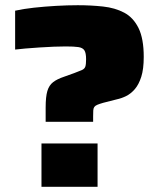

<svg xmlns="http://www.w3.org/2000/svg" viewBox="-20 -716 631 736"><path d="M155 -249V-304Q155 -345 161.5 -367Q168 -389 183.5 -401Q199 -413 226 -422L265 -436Q284 -443 294 -447.5Q304 -452 307 -460.5Q310 -469 310 -489Q310 -513 303.5 -523Q297 -533 280.5 -535.5Q264 -538 232 -538Q213 -538 186 -537Q159 -536 130.5 -534Q102 -532 77 -530Q52 -528 38 -526V-675Q69 -682 110 -686.5Q151 -691 195 -693.5Q239 -696 278 -696Q329 -696 375 -691Q421 -686 456 -667.5Q491 -649 511 -608.5Q531 -568 531 -498Q531 -451 521.5 -421.5Q512 -392 497 -374.5Q482 -357 464 -348Q446 -339 427 -335L376 -322Q362 -318 353.5 -314.5Q345 -311 341.5 -306Q338 -301 337.5 -292.5Q337 -284 337 -269V-249ZM139 0V-166H354V0Z"/></svg>

Font: Saira Expanded ExtraBold
Style: Regular
Weight: 800
Width: 7
Designer: Hector Gatti with collaboration of the Omnibus-Type team
Foundry: Omnibus-Type
Version: Version 1.101